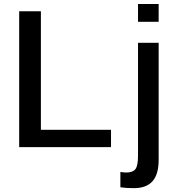

<svg xmlns="http://www.w3.org/2000/svg" viewBox="-20 -745 892 972"><path d="M542 -87.9V0H77.1V-688H187V-87.9ZM783.2 -724.6V-634.8H678.7V-724.6ZM658.2 207.5Q616.7 207.5 589.4 203.1V125.5Q596.7 126.5 603.5 127.4Q610.4 128.4 617.7 128.4Q651.9 128.4 665.3 111.6Q678.7 94.7 678.7 44.4V-528.3H783.2V64.5Q783.2 137.7 752 172.6Q720.7 207.5 658.2 207.5Z"/></svg>

Font: Arimo Medium
Style: Regular
Weight: 500
Designer: Steve Matteson
Foundry: Monotype Imaging Inc.
Version: Version 1.33